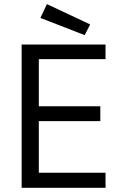

<svg xmlns="http://www.w3.org/2000/svg" viewBox="-20 -901 592 921"><path d="M83.8 0ZM486.2 -72.5H166.2V-320H461.2V-391.2H166.2V-617.5H486.2V-687.5H83.8V0H486.2ZM412.5 -783.8 386.2 -732.5 173.8 -815 205 -881.2Z"/></svg>

Font: Cambay
Style: Regular
Weight: 400
Version: Version 1.180;PS 001.180;hotconv 1.0.70;makeotf.lib2.5.58329